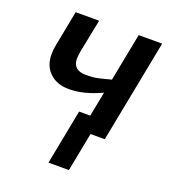

<svg xmlns="http://www.w3.org/2000/svg" viewBox="-133 -628 827 927"><g transform="rotate(20 280.5 -164.0)"><path d="M365.2 0 326.7 199.2H221.7L276.4 -83H333.5L358.4 -210Q314.5 -189.5 273.4 -178.7Q232.4 -168 192.4 -168Q130.9 -168 93.8 -202.9Q56.6 -237.8 56.6 -297.9Q56.6 -324.2 62 -348.6L96.7 -528.3H217.3L183.1 -357.4Q179.2 -335 179.2 -317.4Q179.2 -290.5 196 -275.4Q212.9 -260.3 246.6 -260.3Q263.7 -260.3 279.3 -261.5Q294.9 -262.7 316.7 -267.8Q338.4 -272.9 372.6 -282.2L420.4 -528.3H541L438.5 0Z"/></g></svg>

Font: Arimo SemiBold
Style: Italic
Weight: 600
Italic angle: -12°
Version: Version 1.33